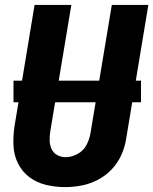

<svg xmlns="http://www.w3.org/2000/svg" viewBox="-20 -755 625 783"><path d="M245 8Q279 8 313 1.5Q347 -5 379.5 -22Q412 -39 437 -66Q462 -93 476 -125.5Q490 -158 495 -192L585 -735H436L349 -212Q345 -187 332.5 -163.5Q320 -140 296 -127Q272 -114 248 -114Q229 -114 213.5 -122.5Q198 -131 190.5 -147Q183 -163 182.5 -181.5Q182 -200 185 -219L271 -735H121L39 -239Q33 -199 35 -160Q37 -121 54 -87.5Q71 -54 100.5 -32Q130 -10 168 -1Q206 8 245 8ZM35 -338H555V-426H35Z"/></svg>

Font: Iosevka Sparkle Heavy Oblique
Style: Regular
Weight: 900
Italic angle: -9°
Designer: Belleve Invis
Foundry: Belleve Invis
Version: Version 4.5.0; ttfautohint (v1.8.3)